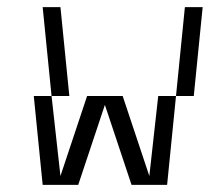

<svg xmlns="http://www.w3.org/2000/svg" viewBox="-20 -520 590 540"><path d="M125 -250H75L100 0H200L275 -225L350 0H450L475 -250H425L400 -25L325 -250H225L150 -25ZM100 -500 125 -250H175L150 -500ZM475 -250H525L550 -500H500Z"/></svg>

Font: LS-VG5000 Light Shifted
Style: Regular
Weight: 400
Designer: Justin Bihan, 2021
Foundry: Justin Bihan, 2021
Version: Version 1.000;Glyphs 3.1.2 (3151)